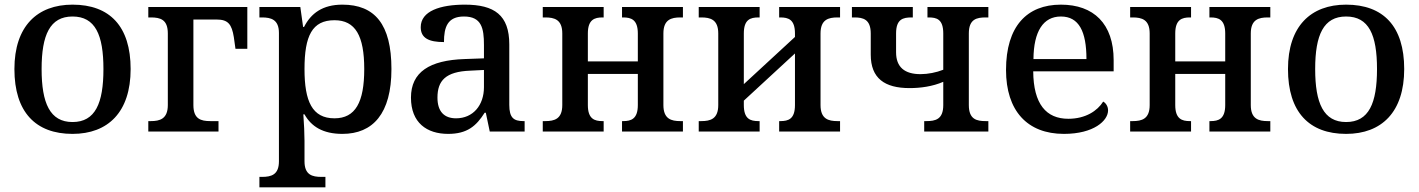

<svg xmlns="http://www.w3.org/2000/svg" viewBox="-20 -566 6103 826"><path d="M292 10C445 10 542 -84 542 -269C542 -453 452 -546 292 -546C140 -546 42 -453 42 -269C42 -84 133 10 292 10ZM292 -41C195 -41 159 -122 159 -269C159 -416 195 -495 292 -495C390 -495 425 -416 425 -269C425 -122 390 -41 292 -41Z M618 0H920V-45H885C844 -45 812 -54 812 -114V-482H912C961 -482 977 -462 986 -406L993 -356H1044V-536H618V-491H629C670 -491 702 -482 702 -422V-114C702 -54 667 -45 629 -45H618Z M1096 240H1380V195H1363C1324 195 1290 187 1290 128V40C1290 14 1288 -38 1285 -74H1290C1319 -22 1369 10 1453 10C1584 10 1664 -77 1664 -269C1664 -462 1592 -546 1453 -546C1368 -546 1318 -509 1288 -450H1284L1272 -536H1096V-491H1107C1146 -491 1180 -482 1180 -424V128C1180 186 1147 195 1107 195H1096ZM1419 -57C1323 -57 1290 -130 1290 -269C1290 -412 1323 -479 1419 -479C1509 -479 1547 -412 1547 -269C1547 -126 1509 -57 1419 -57Z M1908 10C1990 10 2029 -24 2065 -81H2070L2087 0H2237V-45H2232C2190 -45 2171 -59 2171 -115V-375C2171 -501 2107 -546 1980 -546C1875 -546 1790 -519 1790 -449C1790 -402 1825 -385 1890 -385C1890 -449 1905 -495 1976 -495C2052 -495 2062 -444 2062 -373V-315L1979 -312C1828 -307 1748 -256 1748 -146C1748 -38 1816 10 1908 10ZM1942 -57C1892 -57 1862 -85 1862 -146C1862 -219 1897 -258 2003 -262L2062 -265V-191C2062 -113 2015 -57 1942 -57Z M2315 0H2577V-45H2572C2538 -45 2509 -54 2509 -114V-248H2724V-114C2724 -54 2695 -45 2661 -45H2656V0H2918V-45H2907C2868 -45 2834 -54 2834 -114V-422C2834 -482 2868 -491 2907 -491H2918V-536H2656V-491H2661C2695 -491 2724 -482 2724 -422V-302H2509V-422C2509 -482 2538 -491 2572 -491H2577V-536H2315V-491H2326C2365 -491 2399 -482 2399 -422V-114C2399 -54 2365 -45 2326 -45H2315Z M2986 0H3248V-45H3243C3208 -45 3180 -54 3180 -114V-133L3400 -336V-114C3400 -54 3372 -45 3337 -45H3332V0H3594V-45H3583C3544 -45 3510 -54 3510 -114V-422C3510 -482 3544 -491 3583 -491H3594V-536H3332V-491H3337C3372 -491 3400 -482 3400 -422V-407L3180 -204V-422C3180 -482 3208 -491 3243 -491H3248V-536H2986V-491H2997C3036 -491 3070 -482 3070 -422V-114C3070 -54 3036 -45 2997 -45H2986Z M3956 0H4232V-45H4221C4182 -45 4148 -52 4148 -114V-422C4148 -484 4182 -491 4221 -491H4232V-536H3970V-491H3975C4009 -491 4038 -484 4038 -422V-266C4008 -254 3972 -247 3940 -247C3872 -247 3835 -277 3835 -341V-422C3835 -484 3865 -491 3902 -491H3907V-536H3645V-491H3656C3693 -491 3726 -483 3726 -422V-331C3726 -229 3786 -187 3893 -187C3940 -187 3992 -194 4038 -214V-114C4038 -52 4004 -45 3965 -45H3956Z M4557 10C4686 10 4747 -47 4747 -91C4747 -109 4737 -123 4726 -129C4701 -89 4650 -55 4576 -55C4481 -55 4426 -118 4425 -259H4771V-307C4771 -464 4685 -546 4544 -546C4398 -546 4308 -453 4308 -265C4308 -90 4399 10 4557 10ZM4654 -312H4426C4427 -431 4468 -495 4544 -495C4622 -495 4654 -430 4654 -312Z M4842 0H5104V-45H5099C5065 -45 5036 -54 5036 -114V-248H5251V-114C5251 -54 5222 -45 5188 -45H5183V0H5445V-45H5434C5395 -45 5361 -54 5361 -114V-422C5361 -482 5395 -491 5434 -491H5445V-536H5183V-491H5188C5222 -491 5251 -482 5251 -422V-302H5036V-422C5036 -482 5065 -491 5099 -491H5104V-536H4842V-491H4853C4892 -491 4926 -482 4926 -422V-114C4926 -54 4892 -45 4853 -45H4842Z M5771 10C5924 10 6021 -84 6021 -269C6021 -453 5931 -546 5771 -546C5619 -546 5521 -453 5521 -269C5521 -84 5612 10 5771 10ZM5771 -41C5674 -41 5638 -122 5638 -269C5638 -416 5674 -495 5771 -495C5869 -495 5904 -416 5904 -269C5904 -122 5869 -41 5771 -41Z"/></svg>

Font: Noto Serif Medium
Style: Regular
Weight: 500
Designer: Monotype Design Team
Foundry: Monotype Imaging Inc.
Version: Version 2.013